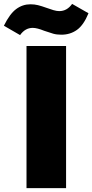

<svg xmlns="http://www.w3.org/2000/svg" viewBox="-77 -965 474 985"><path d="M59 -729H262V0H59ZM150 -807Q113 -822 91 -822Q52 -822 26 -785L-57 -833Q-27 -894 6 -918.5Q39 -943 79 -943Q100 -943 118 -938.5Q136 -934 164 -924Q180 -918 197 -913Q214 -908 227 -908Q267 -908 293 -945L377 -897Q352 -836 317.5 -811.5Q283 -787 238 -787Q214 -787 196.5 -792Q179 -797 150 -807Z"/></svg>

Font: Mona Sans Black
Style: Regular
Weight: 900
Designer: Deni Anggara
Foundry: GitHub
Version: Version 2.000